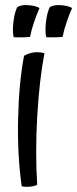

<svg xmlns="http://www.w3.org/2000/svg" viewBox="-20 -714 299 743"><path d="M73 -498Q85 -505 97.5 -508.5Q110 -512 124 -512Q132 -512 138.5 -511Q145 -510 152 -508Q132 -403 124 -262Q116 -121 124 1Q117 5 106 7Q95 9 84 9Q79 9 74.5 8.5Q70 8 64 7Q47 -112 50 -252Q53 -392 73 -498ZM89 -694Q103 -693 113.5 -690.5Q124 -688 133 -683Q123 -661 112.5 -630.5Q102 -600 96 -571Q87 -570 71 -569.5Q55 -569 33 -570Q31 -578 30.5 -585.5Q30 -593 30 -601Q30 -622 34.5 -646.5Q39 -671 47 -687Q58 -692 67 -693.5Q76 -695 89 -694ZM215 -694Q229 -693 239.5 -690.5Q250 -688 259 -683Q249 -661 238.5 -630.5Q228 -600 222 -571Q213 -570 197 -569.5Q181 -569 159 -570Q157 -578 156.5 -585.5Q156 -593 156 -601Q156 -622 160.5 -646.5Q165 -671 173 -687Q184 -692 193 -693.5Q202 -695 215 -694Z"/></svg>

Font: Atma
Style: Regular
Weight: 400
Designer: Gregori Vincens, Jeremie Hornus, Riccardo Olocco, Yoann Minet.
Foundry: black foundry
Version: Version 1.102;PS 1.100;hotconv 1.0.86;makeotf.lib2.5.63406